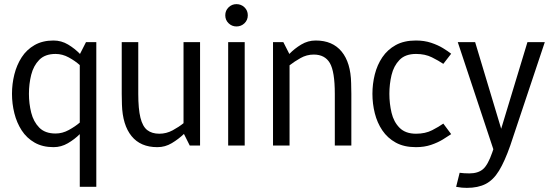

<svg xmlns="http://www.w3.org/2000/svg" viewBox="-20 -704 2676 929"><path d="M120 -250Q120 -203 131 -159Q142 -115 170 -86.5Q198 -58 249 -58Q282 -58 313 -75Q344 -92 366 -111V-389Q344 -409 313 -426Q282 -443 249 -443Q198 -443 170 -414.5Q142 -386 131 -342Q120 -298 120 -250ZM396 -500H446V200H366V-55Q341 -30 308.5 -11Q276 8 239 8Q186 8 147.5 -14Q109 -36 85 -73Q61 -110 49.5 -156Q38 -202 38 -250Q38 -298 49.5 -344Q61 -390 85 -427Q109 -464 147.5 -486Q186 -508 239 -508Q277 -508 309.5 -488.5Q342 -469 367 -443Z M741 8Q660 8 616.5 -45.5Q573 -99 570 -198L569 -250V-500H649V-250Q649 -177 659.5 -134.5Q670 -92 692.5 -74.5Q715 -57 751 -57Q785 -57 815.5 -73.5Q846 -90 868 -108V-500H948V0H898L870 -56Q844 -31 811.5 -11.5Q779 8 742 8H741Z M1124 -576Q1102 -576 1086 -591.5Q1070 -607 1070 -630Q1070 -653 1086 -668.5Q1102 -684 1124 -684Q1147 -684 1163 -668.5Q1179 -653 1179 -630Q1179 -607 1163 -591.5Q1147 -576 1124 -576ZM1084 0V-500H1164V0Z M1680 0H1600V-250Q1600 -358 1576 -399Q1552 -440 1498 -440Q1464 -440 1434 -423Q1404 -406 1381 -388V0H1301V-500H1351L1380 -443Q1405 -469 1437.5 -488.5Q1470 -508 1507 -508H1508Q1589 -508 1633 -454.5Q1677 -401 1679 -302L1680 -250Z M1992 8Q1935 8 1895 -14Q1855 -36 1830 -73Q1805 -110 1793.5 -156Q1782 -202 1782 -250Q1782 -298 1793.5 -344Q1805 -390 1830 -427Q1855 -464 1895 -486Q1935 -508 1992 -508Q1993 -508 1993 -508Q2033 -508 2066 -497Q2099 -486 2123.5 -471Q2148 -456 2163 -444L2125 -395Q2103 -410 2070 -426.5Q2037 -443 1993 -443Q1941 -443 1913 -414Q1885 -385 1874.5 -341Q1864 -297 1864 -250Q1864 -203 1874.5 -158.5Q1885 -114 1913.5 -85.5Q1942 -57 1993 -57Q2038 -57 2071 -74Q2104 -91 2125 -106L2163 -55Q2147 -44 2122.5 -29Q2098 -14 2065.5 -3Q2033 8 1993 8Z M2204 132Q2225 135 2251 135Q2293 135 2317 114.5Q2341 94 2362 33L2367 18L2195 -500H2279L2405 -81L2532 -500H2616L2449 0Q2422 77 2394.5 122Q2367 167 2330 186Q2293 205 2239 205Q2227 205 2215 204Q2203 203 2187 200Z"/></svg>

Font: Epunda Sans
Style: Regular
Weight: 400
Designer: Simon Atzbach
Foundry: typofactur
Version: Version 2.204; ttfautohint (v1.8.4.7-5d5b)